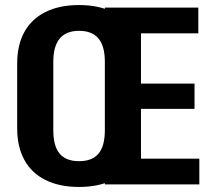

<svg xmlns="http://www.w3.org/2000/svg" viewBox="-20 -730 843 760"><path d="M293 10Q215 10 160 -17.5Q105 -45 76.5 -97Q48 -149 48 -222V-478Q48 -552 76.5 -603.5Q105 -655 160 -682.5Q215 -710 293 -710Q371 -710 425.5 -682.5Q480 -655 509 -603.5Q538 -552 538 -478V-222Q538 -149 509 -97Q480 -45 425.5 -17.5Q371 10 293 10ZM293 -92Q345 -92 370 -122Q395 -152 395 -214V-486Q395 -548 369.5 -578Q344 -608 293 -608Q242 -608 216.5 -577.5Q191 -547 191 -486V-214Q191 -152 216 -122Q241 -92 293 -92ZM506 -102H769V0H395V-700H765V-598H506L538 -678V-342L506 -399H750V-299H506L538 -356V-22Z"/></svg>

Font: Pathway Extreme Condensed
Style: Bold
Weight: 700
Width: 3
Version: Version 1.001;gftools[0.9.26]